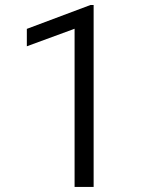

<svg xmlns="http://www.w3.org/2000/svg" viewBox="-20 -734 599 754"><path d="M347.7 -714.4V0H272.9V-621.1L85.4 -552.2V-620.6L335.4 -714.4Z"/></svg>

Font: Vazirmatn UI Light
Style: Regular
Weight: 300
Designer: Saber Rastikerdar
Foundry: Saber Rastikerdar
Version: Version 33.003